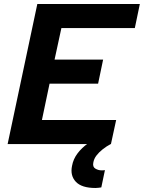

<svg xmlns="http://www.w3.org/2000/svg" viewBox="-20 -718 717 957"><path d="M18 0 166 -698H677L652 -578H286L252 -421H494L469 -301H227L189 -120H559L533 0ZM485 216Q478 217 471 218Q464 219 456 219Q387 219 358 188Q329 157 339 109Q345 75 366.5 46.5Q388 18 419 -3.5Q450 -25 484 -39L532 0Q511 11 492 26Q473 41 460.5 57.5Q448 74 445 93Q441 114 455.5 122.5Q470 131 485 131Q489 131 493 131Q497 131 503 130Z"/></svg>

Font: Azeret Mono Thin SemiBold
Style: Italic
Weight: 600
Italic angle: -12°
Version: Version 1.002